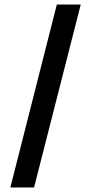

<svg xmlns="http://www.w3.org/2000/svg" viewBox="-20 -749 404 851"><path d="M25.9 82 231.9 -729H337.9L130.9 82Z"/></svg>

Font: Lumene Sans Condensed
Style: Bold
Weight: 600
Width: 3
Designer: Deni Anggara
Version: Version 1.003;Glyphs 3.1.2 (3151)